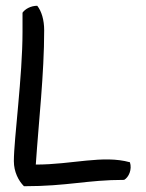

<svg xmlns="http://www.w3.org/2000/svg" viewBox="-20 -628 504 665"><path d="M28 -70C28 -33 44 -2 63 17C216 17 281 -5 410 -5C426 -14 438 -41 430 -66C336 -92 231 -58 104 -58C114 -207 133 -371 133 -523C133 -559 124 -589 109 -608C87 -608 67 -597 58 -584V-518C58 -363 28 -146 28 -70Z"/></svg>

Font: Snowfall
Style: Regular
Weight: 400
Designer: Jasper
Foundry: Cannot Into Space Fonts
Version: Version 0.9